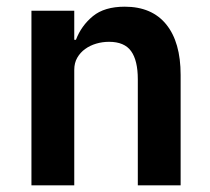

<svg xmlns="http://www.w3.org/2000/svg" viewBox="-20 -554 628 574"><path d="M74 0V-522H202V-435H207Q223 -477 257.5 -505.5Q292 -534 353 -534Q434 -534 477 -481Q520 -428 520 -330V0H392V-317Q392 -373 372 -401Q352 -429 306 -429Q286 -429 267.5 -423.5Q249 -418 234.5 -407.5Q220 -397 211 -381.5Q202 -366 202 -345V0Z"/></svg>

Font: IBM Plex Sans Hebrew SmBld
Style: Regular
Weight: 600
Designer: Mike Abbink, Paul van der Laan, Pieter van Rosmalen, Yanek Iontef
Foundry: Bold Monday
Version: Version 1.3